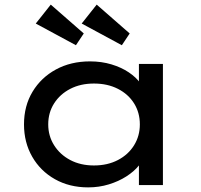

<svg xmlns="http://www.w3.org/2000/svg" viewBox="-20 -802 870 832"><path d="M362 10Q281 10 218 -25.5Q155 -61 119.5 -123Q84 -185 84 -263Q84 -343 121 -404.5Q158 -466 222.5 -501Q287 -536 370 -536Q420 -536 463 -523Q506 -510 538 -488.5Q570 -467 589 -440.5Q608 -414 609 -387L582 -389V-525H686V0H582V-136L604 -135Q602 -110 581.5 -84.5Q561 -59 527.5 -37.5Q494 -16 451.5 -3Q409 10 362 10ZM387 -85Q446 -85 491 -108.5Q536 -132 561 -172.5Q586 -213 586 -263Q586 -314 561 -354Q536 -394 491 -417Q446 -440 387 -440Q329 -440 284.5 -417Q240 -394 214.5 -354Q189 -314 189 -263Q189 -213 214.5 -172.5Q240 -132 284.5 -108.5Q329 -85 387 -85ZM508 -606 334 -700 399 -782 542 -657ZM309 -606 135 -700 200 -782 343 -657Z"/></svg>

Font: Lexend Giga
Style: Regular
Weight: 400
Designer: Bonnie Shaver-Troup, Thomas Jockin
Foundry: Lexend
Version: Version 1.007